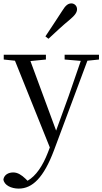

<svg xmlns="http://www.w3.org/2000/svg" viewBox="-30 -838 602 1129"><path d="M237 -624 255 -610C296 -648 336 -686 381 -723C412 -749 423 -766 423 -784C423 -805 406 -818 390 -818C370 -818 355 -806 335 -773C302 -721 269 -673 237 -624ZM350 -488 445 -480 374 -274 300 -70 149 -479 240 -488V-516H-8V-488L58 -481L263 29L252 58C221 138 182 196 132 225L120 213C97 191 74 176 48 176C20 176 -5 189 -10 217C-6 251 36 271 80 271C161 271 227 206 287 47L484 -481L552 -488V-516H350Z"/></svg>

Font: Source Han Serif CN
Style: Regular
Weight: 400
Designer: Ryoko NISHIZUKA 西塚涼子 (kana & ideographs); Frank Grießhammer (Latin, Greek & Cyrillic); Wenlong ZHANG 张文龙 (bopomofo); San
Foundry: Adobe
Version: Version 2.003;hotconv 1.1.1;makeotfexe 2.6.0